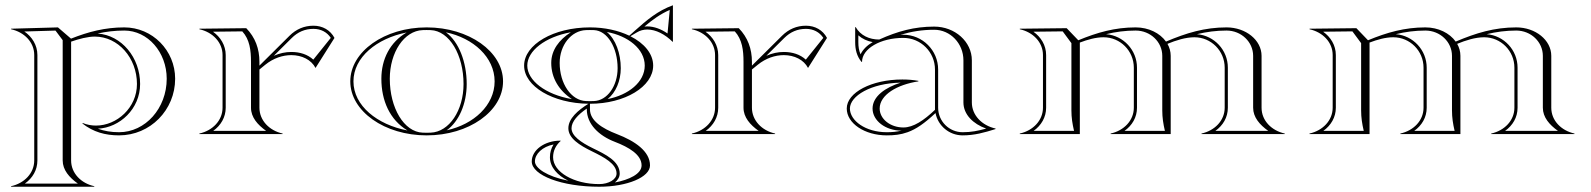

<svg xmlns="http://www.w3.org/2000/svg" viewBox="-20 -509 6040 729"><path d="M110 100C110 149 72 187 22 198V200H338V198C288 187 250 149 250 100V-350.9C279.7 -361.3 313.4 -370.1 340 -370.1C428.3 -370.1 500 -289.4 500 -190C500 -99.7 423.4 -32.2 344.5 -32.2C327.5 -32.2 310.4 -35.3 294 -42L293 -40C333.9 -7.9 379.4 5 432 5C550.6 4.9 645 -91.4 645 -210C645 -317.6 558.5 -405 452 -405C378.9 -405 316 -388.5 249.6 -362.3L200 -405L22 -400V-398C72 -387 110 -349 110 -300ZM350.6 -381.7C383.1 -389 416.4 -393 452 -393C540.9 -393 613 -311 613 -210C613 -98 532 -7 432 -7C402.7 -7 375.4 -11.5 351.6 -20.4C434.7 -24.4 512 -95.4 512 -190C512 -290.8 441.6 -375.2 350.6 -381.7ZM218 -356.5V100C218 136.1 242.7 164.7 275.5 188H74.5C103.6 167.3 122 136.7 122 100V-300C122 -338 100.9 -370.1 72.5 -389.4L190.7 -392.9Z M825 -100C825 -52.2 787.9 -13.2 737 -2V0H1053V-2C1002.1 -13.2 965 -52.2 965 -100V-245.1L987 -263C1018 -288.2 1053.5 -299.7 1086 -299.7C1126.4 -299.7 1162 -281.9 1178 -251L1250 -365C1234.2 -394.8 1204.6 -411.4 1170.2 -411.4C1134.7 -411.4 1104.4 -398.2 1079 -373L965 -259.8V-274C965 -323.8 949.3 -366.7 915 -402L737 -400V-398C787.9 -386.8 825 -347.8 825 -300ZM837 -100V-300C837 -336.8 817 -368.7 788.6 -388.6L899.9 -389.9C927.9 -359.2 933 -318.7 933 -274V-100C933 -63.8 957.8 -35.3 990.6 -12H789.4C818.5 -32.7 837 -63.9 837 -100ZM1019.7 -297.2 1087.5 -364.5C1110.9 -387.7 1137.8 -399.4 1170.2 -399.4C1198.5 -399.4 1221.6 -387 1236 -365.2L1169.6 -282.6C1147.9 -302.4 1118.7 -311.7 1086 -311.7C1064.5 -311.7 1041.7 -307 1019.7 -297.2Z M1676.1 -14.3C1722.9 -47.5 1752 -115.9 1752 -190C1752 -273.3 1722.1 -350.7 1673.1 -386.3C1777.2 -364.5 1858 -291.4 1858 -200C1858 -109.4 1778.7 -36.7 1676.1 -14.3ZM1460 -210C1460 -309.7 1514 -392.1 1585 -394.7C1590.3 -394.9 1594.7 -395 1600 -395C1605.3 -395 1609.7 -394.9 1615 -394.7C1686.4 -392.1 1740 -300.4 1740 -190C1740 -90.3 1686 -7.9 1615 -5.3C1609.7 -5.1 1605.3 -5 1600 -5C1594.7 -5 1590.3 -5.1 1585 -5.3C1513.6 -7.9 1460 -99.6 1460 -210ZM1310 -200C1310 -86.8 1439.9 5 1600 5C1760.1 5 1890 -86.8 1890 -200C1890 -313.2 1760.1 -405 1600 -405C1439.9 -405 1310 -313.2 1310 -200ZM1526.9 -13.7C1412.2 -35.5 1322 -107.8 1322 -200C1322 -291.5 1410.7 -363.3 1523.9 -385.7C1461.1 -349 1428 -284.5 1428 -210C1428 -127.2 1459.7 -54.3 1526.9 -13.7Z M2390 -392 2369.3 -373.5C2328.3 -393.2 2276.4 -405 2220 -405C2082 -405 1970 -340 1970 -260C1970 -181.1 2078.8 -116.9 2214.1 -115C2174.1 -90 2138 -58.9 2138 -22C2138 16 2180.4 42.5 2226.7 65.1C2274.6 88.5 2321 112.9 2321 150C2321 172.1 2291.4 190 2255 190C2158.4 190 2080 144.3 2080 88C2080 63.4 2090.4 42.6 2109 26L2108 25C2047.8 25 1999 60.4 1999 104C1999 157 2113.7 200 2255 200C2361.5 200 2448 163.7 2448 119C2448 65.2 2390.2 26.2 2322.7 0.3C2265.9 -21.5 2220 -51.2 2220 -94V-115C2352.5 -115 2460 -180 2460 -260C2460 -304.8 2426.3 -344.9 2373.4 -371.5L2398 -386C2410.2 -393.4 2423.7 -396.9 2437.7 -396.9C2469.9 -396.9 2505.1 -378.9 2534 -350L2535 -351V-489C2477 -468 2436 -433 2390 -392ZM2105 -270C2105 -337.3 2148.7 -392.7 2205 -394.7C2210.3 -394.9 2214.7 -395 2220 -395C2225.3 -395 2229.7 -394.9 2235 -394.7C2286.3 -392.8 2325 -328.1 2325 -250C2325 -182.7 2286 -127.1 2235 -125.3C2229.7 -125.1 2225.3 -125 2220 -125C2214.7 -125 2210.3 -125.1 2205 -125.3C2148.3 -127.4 2105 -191.9 2105 -270ZM2208 -96.8V-94C2208 -38 2253.6 6.2 2314.4 29.5C2368.1 50.1 2416 78.4 2416 119C2416 151.2 2368.9 173.7 2314.6 183.9C2325 175.6 2333 163.7 2333 150C2333 102.6 2277.9 76.7 2232 54.3C2184.7 31.3 2150 6.5 2150 -22C2150 -47.5 2173.8 -73.4 2208 -96.8ZM2137.6 177.1C2055.5 160.8 2011 128.7 2011 104C2011 75.4 2039.4 47.9 2081.8 39.5C2072.6 54.3 2068 70.2 2068 88C2068 126.2 2097.3 157.4 2137.6 177.1ZM2426.8 -408.2C2457.2 -434 2487.8 -456.1 2523 -471.3L2514.5 -381.9C2490.2 -398.7 2463.5 -408.8 2437.3 -408.8C2433.8 -408.8 2430.3 -408.6 2426.8 -408.2ZM2151.4 -132.7C2050.5 -150 1982 -203.9 1982 -260C1982 -315.4 2048.9 -368.6 2147.5 -386.6C2103.2 -358.4 2073 -318.8 2073 -270C2073 -213 2102.5 -165.2 2151.4 -132.7ZM2284.1 -387.6C2364.4 -372.9 2428 -323.3 2428 -260C2428 -197.3 2366 -148.2 2287.3 -133C2318.2 -157.6 2337 -202.2 2337 -250C2337 -306.4 2317.4 -360.1 2284.1 -387.6Z M2695 -100C2695 -52.2 2657.9 -13.2 2607 -2V0H2923V-2C2872.1 -13.2 2835 -52.2 2835 -100V-245.1L2857 -263C2888 -288.2 2923.5 -299.7 2956 -299.7C2996.4 -299.7 3032 -281.9 3048 -251L3120 -365C3104.2 -394.8 3074.6 -411.4 3040.2 -411.4C3004.7 -411.4 2974.4 -398.2 2949 -373L2835 -259.8V-274C2835 -323.8 2819.3 -366.7 2785 -402L2607 -400V-398C2657.9 -386.8 2695 -347.8 2695 -300ZM2707 -100V-300C2707 -336.8 2687 -368.7 2658.6 -388.6L2769.9 -389.9C2797.9 -359.2 2803 -318.7 2803 -274V-100C2803 -63.8 2827.8 -35.3 2860.6 -12H2659.4C2688.5 -32.7 2707 -63.9 2707 -100ZM2889.7 -297.2 2957.5 -364.5C2980.9 -387.7 3007.8 -399.4 3040.2 -399.4C3068.5 -399.4 3091.6 -387 3106 -365.2L3039.6 -282.6C3017.9 -302.4 2988.7 -311.7 2956 -311.7C2934.5 -311.7 2911.7 -307 2889.7 -297.2Z M3530 -245V-92C3488 -52 3448.1 -25 3410 -25C3360.3 -25 3320 -57.3 3320 -97C3320 -149 3386.7 -188 3467 -200V-202C3445.8 -205.7 3427.6 -207.2 3406.1 -207.2C3289.6 -207.2 3195 -157.9 3195 -97C3195 -40.7 3263.1 5 3347 5C3375.3 5 3399.6 2.5 3426 -7C3458.7 -18.7 3490.7 -41 3532 -79.7C3541.4 -31.4 3584 5 3635 5C3679.6 5 3717 -5.4 3760 -19V-21C3708 -32.4 3670 -71.8 3670 -120V-280C3670 -350.7 3605.9 -408 3527 -408C3451.4 -408 3387.8 -390.2 3318.3 -358.9C3280.3 -358.9 3247.1 -374.5 3229 -406H3227V-349C3227 -320.4 3233.3 -295.5 3251 -274H3253C3253 -324.3 3323.2 -365.1 3409.7 -365.1C3476.1 -365.1 3530 -311.3 3530 -245ZM3293.4 -349.1C3272.4 -336.9 3256.2 -321.2 3247.4 -302.6C3241.3 -316.7 3239 -331.5 3239 -349V-374.8C3254.2 -361.3 3273 -352.9 3293.4 -349.1ZM3403 -13C3383.7 -8.5 3366.9 -7 3347 -7C3265.7 -7 3207 -51.3 3207 -97C3207 -144.4 3286.9 -193.2 3399.9 -195.2C3341.4 -176.9 3293 -142.9 3293 -97C3293 -50.6 3342.3 -13 3403 -13ZM3399.1 -376.9C3440.2 -389.3 3481.4 -396 3527 -396C3588.3 -396 3638 -344 3638 -280V-120C3638 -74.5 3674.8 -38.3 3724.4 -20.8C3692.8 -12 3667 -7 3635 -7C3583.7 -7 3542 -48.7 3542 -100V-245C3542 -317.9 3482.7 -377.1 3409.7 -377.1C3406.5 -377.1 3402.6 -377 3399.1 -376.9Z M4285 -252V-100C4285 -51 4247 -13 4197 -2V0H4425V-297C4425 -313.2 4420.6 -328.6 4412.7 -342.5C4445 -355.8 4481.6 -367.5 4515.1 -367.5C4578.5 -367.5 4630 -315.8 4630 -252V-100C4630 -51 4592 -13 4542 -2V0H4858V-2C4808 -13 4770 -51 4770 -100V-297C4770 -356.6 4710.4 -405 4637 -405C4553.9 -405 4484 -383.7 4407.1 -351.1C4384.1 -383.3 4341.2 -405 4292 -405C4213.3 -405 4146.3 -385.9 4074.1 -356.1L4030 -402L3852 -400V-398C3902 -387 3940 -349 3940 -300V-100C3940 -52.2 3902.9 -13.2 3852 -2V0H4080V-347.4C4109.1 -358.5 4140.8 -367.5 4170.1 -367.5C4233.5 -367.5 4285 -315.8 4285 -252ZM4048 -90C4048 -62.3 4051.7 -39 4058 -12H3904.4C3933.5 -32.7 3952 -63.9 3952 -100V-300C3952 -337.4 3932 -368.7 3903.7 -388.6L4014.9 -389.9L4048 -345.2ZM4403 -12 4249.5 -12C4278.6 -32.7 4297 -63.3 4297 -100V-252C4297 -319 4245.3 -374 4179.7 -379.2C4215.7 -388 4252.4 -393 4292 -393C4347.8 -393 4393 -350 4393 -297L4393 -90C4393 -62.3 4396.7 -39 4403 -12ZM4524.7 -379.2C4560.7 -388 4597.5 -393 4637 -393C4692.8 -393 4738 -350 4738 -297V-100C4738 -63.9 4762.7 -35.3 4795.5 -12H4594.5C4623.6 -32.7 4642 -63.3 4642 -100V-252C4642 -319 4590.3 -374 4524.7 -379.2Z M5385 -252V-100C5385 -51 5347 -13 5297 -2V0H5525V-297C5525 -313.2 5520.6 -328.6 5512.7 -342.5C5545 -355.8 5581.6 -367.5 5615.1 -367.5C5678.5 -367.5 5730 -315.8 5730 -252V-100C5730 -51 5692 -13 5642 -2V0H5958V-2C5908 -13 5870 -51 5870 -100V-297C5870 -356.6 5810.4 -405 5737 -405C5653.9 -405 5584 -383.7 5507.1 -351.1C5484.1 -383.3 5441.2 -405 5392 -405C5313.3 -405 5246.3 -385.9 5174.1 -356.1L5130 -402L4952 -400V-398C5002 -387 5040 -349 5040 -300V-100C5040 -52.2 5002.9 -13.2 4952 -2V0H5180V-347.4C5209.1 -358.5 5240.8 -367.5 5270.1 -367.5C5333.5 -367.5 5385 -315.8 5385 -252ZM5148 -90C5148 -62.3 5151.7 -39 5158 -12H5004.4C5033.5 -32.7 5052 -63.9 5052 -100V-300C5052 -337.4 5032 -368.7 5003.7 -388.6L5114.9 -389.9L5148 -345.2ZM5503 -12 5349.5 -12C5378.6 -32.7 5397 -63.3 5397 -100V-252C5397 -319 5345.3 -374 5279.7 -379.2C5315.7 -388 5352.4 -393 5392 -393C5447.8 -393 5493 -350 5493 -297L5493 -90C5493 -62.3 5496.7 -39 5503 -12ZM5624.7 -379.2C5660.7 -388 5697.5 -393 5737 -393C5792.8 -393 5838 -350 5838 -297V-100C5838 -63.9 5862.7 -35.3 5895.5 -12H5694.5C5723.6 -32.7 5742 -63.3 5742 -100V-252C5742 -319 5690.3 -374 5624.7 -379.2Z"/></svg>

Font: SortefaxS01
Style: Medium
Weight: 500
Designer: gluk
Foundry: gluk
Version: Version 0.261